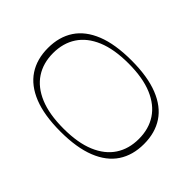

<svg xmlns="http://www.w3.org/2000/svg" viewBox="-192 -867 1034 1034"><g transform="rotate(-45 325.0 -350.0)"><path d="M325 16Q240 16 179.5 -24Q119 -64 86.5 -145.5Q54 -227 54 -350Q54 -474 86.5 -555Q119 -636 179.5 -676Q240 -716 325 -716Q410 -716 470.5 -676Q531 -636 563.5 -555Q596 -474 596 -350Q596 -227 563.5 -145.5Q531 -64 470.5 -24Q410 16 325 16ZM325 -23Q401 -23 456.5 -59.5Q512 -96 542.5 -168.5Q573 -241 573 -350Q573 -459 542.5 -531.5Q512 -604 456.5 -640.5Q401 -677 325 -677Q249 -677 193.5 -640.5Q138 -604 107.5 -531.5Q77 -459 77 -350Q77 -241 107.5 -168.5Q138 -96 193.5 -59.5Q249 -23 325 -23Z"/></g></svg>

Font: Ojuju ExtraLight
Style: Regular
Weight: 200
Designer: Chisaokwu Joboson, Mirko Velimirovic
Foundry: Udi Foundry
Version: Version 1.000